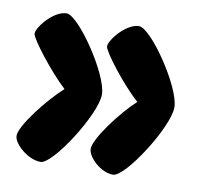

<svg xmlns="http://www.w3.org/2000/svg" viewBox="-59 -546 597 574"><g transform="rotate(10 240.0 -259.5)"><path d="M99 -485C61 -485 15 -429 15 -409C15 -394 86 -303 132 -261C86 -220 15 -130 15 -99C15 -74 61 -34 99 -34C136 -34 245 -204 245 -264C245 -324 136 -485 99 -485ZM319 -485C281 -485 235 -429 235 -409C235 -394 306 -302 353 -261C308 -220 240 -130 240 -99C240 -74 281 -34 319 -34C356 -34 465 -204 465 -264C465 -324 356 -485 319 -485Z"/></g></svg>

Font: Manosque
Style: Regular
Weight: 400
Designer: Ariel Martín Pérez
Foundry: Ariel Martín Pérez
Version: Version 1.005;hotconv 1.0.109;makeotfexe 2.5.65596